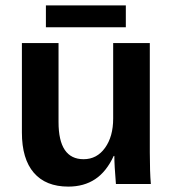

<svg xmlns="http://www.w3.org/2000/svg" viewBox="-20 -689 651 719"><path d="M62 -527.8H199.2V-231.9Q199.2 -92.8 293 -92.8Q342.8 -92.8 373.3 -135.3Q403.8 -177.7 403.8 -245.1V-527.8H541V-118.2Q541 -45.4 544.9 0H414.1Q408.2 -70.3 408.2 -105H405.8Q378.4 -45.9 336.4 -18.1Q294.4 9.8 235.8 9.8Q151.4 9.8 106.7 -42Q62 -93.8 62 -192.9ZM151.9 -586.9V-668.9H451.2V-586.9Z"/></svg>

Font: Libra Sans Modern
Style: Bold
Weight: 700
Foundry: Stefan Peev, Context Ltd
Version: Version 1.000